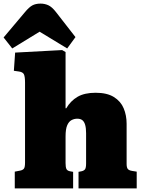

<svg xmlns="http://www.w3.org/2000/svg" viewBox="-60 -1046 797 1066"><path d="M22 0V-93L53 -99Q67 -102 73 -110Q79 -118 79 -144V-587Q79 -620 73 -633Q67 -646 45 -649L17 -653L24 -754L285 -768L304 -757V-445H308Q332 -486 370.5 -508.5Q409 -531 471 -531Q534 -531 572 -507.5Q610 -484 626.5 -445Q643 -406 643 -359V-136Q643 -117 649 -108.5Q655 -100 674 -97L699 -93V0H376V-92L392 -95Q406 -98 412 -106Q418 -114 418 -139V-307Q418 -334 413 -352Q408 -370 397.5 -378.5Q387 -387 369 -387Q352 -387 337 -379Q322 -371 313 -350Q304 -329 304 -288V-141Q304 -119 308.5 -108.5Q313 -98 329 -95L346 -92V0ZM8 -777 -40 -838 78 -978Q101 -1006 119.5 -1016Q138 -1026 165 -1026Q188 -1026 208 -1017Q228 -1008 250 -980L359 -840L313 -777L160 -870Z"/></svg>

Font: Literata Black
Style: Regular
Weight: 900
Designer: Latin by Veronika Burian and Jose Scaglione. Greek by Irene Vlachou. Cyrillic by Vera Evstafieva.
Foundry: TypeTogether
Version: Version 3.103;gftools[0.9.29]